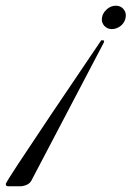

<svg xmlns="http://www.w3.org/2000/svg" viewBox="-21 -497 461 673"><path d="M334 -356 344 -355 343 -348 89 136Q80 153 52 156H6L1 154L-1 148Q3 138 42.5 78Q82 18 157 -94ZM385 -477Q402 -477 412 -465Q420 -455 420 -444Q420 -422 403 -407Q388 -395 371 -395Q355 -395 344 -407Q336 -417 336 -428Q336 -449 354 -465Q368 -477 385 -477Z"/></svg>

Font: Carattere
Style: Regular
Weight: 400
Designer: Robert E. Leuschke
Foundry: Robert E. Leuschke
Version: Version 1.010; ttfautohint (v1.8.3)